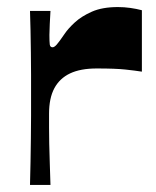

<svg xmlns="http://www.w3.org/2000/svg" viewBox="-20 -524 442 544"><path d="M65 0Q66 -33 66.5 -66Q67 -99 67.5 -132Q68 -165 68 -195.5Q68 -226 68 -253Q68 -280 68 -311Q68 -342 67.5 -374.5Q67 -407 66.5 -437.5Q66 -468 65 -493H123Q122 -475 121 -456Q120 -437 120 -425Q120 -406 121 -398Q122 -390 129 -390Q134 -390 141 -398Q148 -406 163 -428Q173 -443 192 -460.5Q211 -478 240.5 -491Q270 -504 314 -504Q332 -504 349.5 -501.5Q367 -499 382 -495V-321Q363 -324 335 -327Q307 -330 254 -330Q208 -330 178.5 -316Q149 -302 134 -274Q119 -246 119 -202Q119 -184 119 -163Q119 -142 119.5 -117Q120 -92 121 -63Q122 -34 123 0Z"/></svg>

Font: Ojuju
Style: Bold
Weight: 700
Designer: Chisaokwu Joboson, Mirko Velimirovic
Foundry: Udi Foundry
Version: Version 1.000